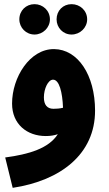

<svg xmlns="http://www.w3.org/2000/svg" viewBox="-20 -673 522 923"><path d="M324 -507C365 -507 399 -540 399 -580C399 -622 365 -653 324 -653C283 -653 252 -622 252 -580C252 -540 283 -507 324 -507ZM146 -507C186 -507 220 -540 220 -580C220 -622 186 -653 146 -653C105 -653 73 -622 73 -580C73 -540 105 -507 146 -507ZM41 230C273 195 437 67 437 -141C437 -313 354 -436 240 -437C123 -438 38 -301 38 -175C38 -76 110 -19 200 -19C222 -19 241 -22 258 -28C214 41 118 69 5 84ZM191 -205C191 -246 211 -290 235 -290C265 -290 280 -230 283 -155C267 -151 251 -150 237 -150C206 -150 191 -170 191 -205Z"/></svg>

Font: Noto Sans Arabic UI XCn Bk
Style: Regular
Weight: 900
Width: 2
Designer: Monotype Design Team, Nadine Chahine and Nizar Qandah
Foundry: Monotype Imaging Inc.
Version: Version 2.010